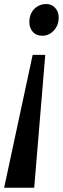

<svg xmlns="http://www.w3.org/2000/svg" viewBox="-30 -768 304 929"><path d="M135.5 140.5H-10L128 -502.5H189ZM254 -681.5Q253 -644 229.8 -619.5Q206.5 -595 174.5 -595Q144.5 -595 128 -614.8Q111.5 -634.5 112 -662Q112.5 -701.5 136.2 -725Q160 -748.5 194.5 -748.5Q219 -748.5 236.8 -730Q254.5 -711.5 254 -681.5Z"/></svg>

Font: Merriweather 72pt
Style: Bold Italic
Weight: 700
Italic angle: -7.8°
Version: Version 2.101